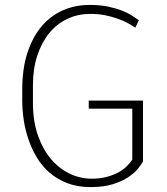

<svg xmlns="http://www.w3.org/2000/svg" viewBox="-20 -741 672 771"><path d="M554.2 -93.8Q548.3 -81.1 533.9 -63.5Q519.5 -45.9 494.6 -29.3Q469.7 -12.7 432.6 -1.2Q395.5 10.3 344.2 10.3Q291.5 10.3 250.7 -5.4Q210 -21 179.2 -47.6Q148.4 -74.2 127.7 -109.1Q106.9 -144 93.8 -182.9Q80.6 -221.7 75 -261.5Q69.3 -301.3 69.3 -337.4V-380.9Q69.3 -465.8 90.3 -529.5Q111.3 -593.3 147.7 -636Q184.1 -678.7 233.4 -700Q282.7 -721.2 339.8 -721.2Q382.3 -721.2 414.6 -714.4Q446.8 -707.5 470.7 -698Q494.6 -688.5 511 -677.7Q527.3 -667 537.6 -659.7L523.4 -629.9Q511.7 -638.2 493.7 -647.9Q475.6 -657.7 452.4 -666Q429.2 -674.3 401.4 -679.9Q373.5 -685.5 341.8 -685.1Q292 -685.1 250 -665Q208 -645 177.5 -607.7Q147 -570.3 129.6 -517.3Q112.3 -464.4 112.3 -398.4V-326.7Q112.3 -256.3 131.3 -200.2Q150.4 -144 182.9 -104.7Q215.3 -65.4 258.3 -44.4Q301.3 -23.4 349.1 -23.4Q379.4 -23.4 405 -29.8Q430.7 -36.1 451.2 -46.6Q471.7 -57.1 486.6 -71Q501.5 -85 511.2 -100.1V-304.7H336.4V-336.9H554.2Z"/></svg>

Font: Ufes Sans Thin
Style: Regular
Weight: 100
Designer: Ricardo Esteves & Thais Bronze
Foundry: ProDesignUfes - Ricardo Esteves, Thais Bronze (This is a derivative work, based on Roboto family, by Christian Robertson
Version: Version 2.0